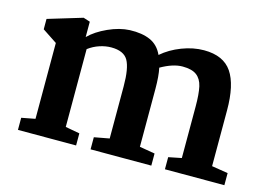

<svg xmlns="http://www.w3.org/2000/svg" viewBox="-79 -709 1195 858"><g transform="rotate(15 518.0 -280.0)"><path d="M121 -68V-419L53 -464V-512L212 -560L243 -550V-479Q275 -511 327 -534.5Q379 -558 426 -560Q483 -562 521 -545Q559 -528 578 -486Q616 -519 668 -539Q720 -559 770 -559Q860 -559 899 -501.5Q938 -444 938 -326V-68L1013 -56V0H738V-56L798 -68V-305Q798 -365 790.5 -398Q783 -431 761 -447.5Q739 -464 696 -464Q652 -464 596 -432Q604 -395 604 -336V-68L675 -56V0H394V-56L464 -69V-310Q464 -394 444 -429Q424 -464 366 -464Q340 -464 312.5 -455Q285 -446 261 -428V-68L327 -56V0H58V-56Z"/></g></svg>

Font: Martel ExtraBold
Style: Regular
Weight: 800
Designer: Dan Reynolds
Foundry: Dan Reynolds
Version: Version 1.001; ttfautohint (v1.1) -l 5 -r 5 -G 72 -x 0 -D la